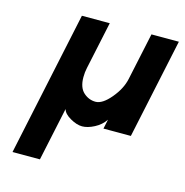

<svg xmlns="http://www.w3.org/2000/svg" viewBox="-96 -523 775 806"><g transform="rotate(15 291.5 -120.0)"><path d="M197.3 -38.1 147.9 193.8H28.8L162.1 -434.1H283.2L239.3 -228Q234.9 -208.5 234.9 -187Q234.9 -142.1 257.8 -121.1Q280.8 -100.1 310.5 -100.1Q340.3 -100.1 375.7 -142.3Q411.1 -184.6 420.4 -228L464.4 -434.1H583.5L491.2 0H372.1L380.9 -41Q363.8 -15.6 335 -0.7Q306.2 14.2 282.7 14.2Q259.3 14.2 231 -2Q202.6 -18.1 197.3 -38.1Z"/></g></svg>

Font: Tuffy
Style: BoldItalic
Weight: 700
Italic angle: -12°
Designer: Thatcher Ulrich, Karoly Barta, Michael Everson
Version: Version 001.271